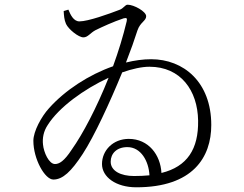

<svg xmlns="http://www.w3.org/2000/svg" viewBox="-20 -774 1040 817"><path d="M318 -683C293 -683 280 -711 271 -733L251 -727C252 -709 253 -690 261 -672C272 -649 314 -615 335 -615C354 -615 364 -634 387 -646C416 -660 461 -681 506 -696C519 -699 522 -697 519 -683C504 -620 484 -555 461 -492C358 -456 257 -390 189 -314C156 -278 122 -215 122 -175C122 -97 171 -10 207 -10C247 -10 283 -44 332 -119C381 -194 447 -337 500 -466C543 -481 583 -490 616 -490C749 -490 821 -389 823 -261C825 -140 777 -65 667 -38C663 -115 612 -183 528 -183C461 -183 414 -134 414 -76C414 -21 473 23 560 23C801 23 879 -105 879 -242C879 -425 761 -522 623 -522C589 -522 553 -517 516 -508C536 -559 553 -607 565 -645C577 -680 602 -685 602 -705C602 -725 550 -754 523 -754C512 -754 506 -738 488 -732C444 -715 355 -683 318 -683ZM616 -28C595 -26 574 -25 550 -25C495 -25 451 -46 451 -86C451 -120 476 -148 522 -148C580 -148 613 -88 616 -28ZM442 -443C392 -317 332 -203 285 -137C253 -88 232 -76 214 -76C188 -76 166 -126 163 -159C160 -186 165 -215 183 -242C231 -318 338 -395 442 -443Z"/></svg>

Font: Noto Serif CJK HK Light
Style: Regular
Weight: 300
Designer: Ryoko NISHIZUKA 西塚涼子 (kana & ideographs); Frank Grießhammer (Latin, Greek & Cyrillic); Wenlong ZHANG 张文龙 (bopomofo); San
Foundry: Adobe
Version: Version 2.001;hotconv 1.1.0;makeotfexe 2.6.0